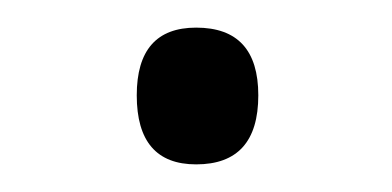

<svg xmlns="http://www.w3.org/2000/svg" viewBox="-20 -496 284 139"><path d="M79 -427Q79 -476 122 -476Q167 -476 167 -427Q167 -377 122 -377Q79 -377 79 -427Z"/></svg>

Font: Noto Sans Kannada UI Light
Style: Regular
Weight: 300
Designer: Jelle Bosma - Monotype Design Team
Foundry: Monotype Imaging Inc.
Version: Version 2.005; ttfautohint (v1.8.4.7-5d5b)